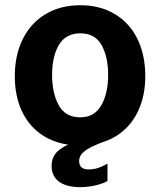

<svg xmlns="http://www.w3.org/2000/svg" viewBox="-20 -560 627 752"><path d="M403.5 -266.5Q403.5 -337.5 377.8 -383.5Q352 -429.5 294.5 -429.5Q238 -429.5 211 -384.5Q184 -339.5 184 -266.5Q184 -195.5 210 -148Q236 -100.5 294.5 -100.5Q349.5 -100.5 376.5 -147.2Q403.5 -194 403.5 -266.5ZM294.5 -539.5Q371.5 -539.5 429.2 -505.2Q487 -471 518 -408.2Q549 -345.5 549 -261.5Q549 -197.5 529.2 -144.8Q509.5 -92 471.5 -55.5Q433.5 -19 380 -2.5Q330 16.5 310 33Q290 49.5 290 70.5Q290 87 299 95.2Q308 103.5 327 103.5Q347.5 103.5 365.2 97.5Q383 91.5 401 81V149Q385 158.5 355.2 165.8Q325.5 173 293.5 173Q240.5 173 211.2 151.5Q182 130 182 89Q182 63.5 196 43.5Q210 23.5 246.5 6.5Q182.5 -3 135.5 -38Q88.5 -73 63.2 -130.2Q38 -187.5 38 -261.5Q38 -344.5 69.5 -407.5Q101 -470.5 159 -505Q217 -539.5 294.5 -539.5Z"/></svg>

Font: 1883 Sans
Style: Bold
Weight: 700
Designer: 1883 Sans project is a fork of Public Sans.
Version: Version 1.009